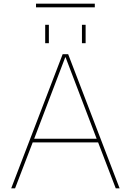

<svg xmlns="http://www.w3.org/2000/svg" viewBox="-20 -1025 712 1045"><path d="M426 -790V-890H446V-790ZM226 -790V-890H246V-790ZM176 -985V-1005H496V-985ZM337 -713H335L166 -270H506ZM514 -250H158L62 0H41L321 -730H351L631 0H610Z"/></svg>

Font: Mplus 1p Thin
Style: Regular
Weight: 250
Version: Version 1.061